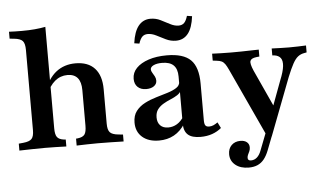

<svg xmlns="http://www.w3.org/2000/svg" viewBox="-55 -720 1688 1002"><g transform="rotate(-5 789.5 -219.0)"><path d="M159.7 -2.4Q121.8 -2.4 90.3 -1.6Q58.9 -0.8 24.2 0V-36.3L48.4 -38.7Q80.6 -41.9 92.3 -54.8Q104 -67.7 104 -100V-208.1H215.3V-100Q215.3 -66.9 225.4 -53.6Q235.5 -40.3 261.3 -37.1L270.2 -36.3V0Q241.9 -0.8 216.5 -1.6Q191.1 -2.4 159.7 -2.4ZM379 -208.1V-285.5Q379 -328.2 361.3 -349.6Q343.5 -371 308.1 -371Q271 -371 242.3 -347.2Q213.7 -323.4 191.9 -272.6L183.9 -288.7Q211.3 -362.1 253.6 -395.2Q296 -428.2 354.8 -428.2Q421 -428.2 455.6 -390.3Q490.3 -352.4 490.3 -280.6V-208.1ZM434.7 -2.4Q404 -2.4 378.2 -1.6Q352.4 -0.8 324.2 0V-36.3L333.1 -37.1Q359.7 -40.3 369.4 -53.6Q379 -66.9 379 -100V-208.1H490.3V-100Q490.3 -67.7 502 -54.8Q513.7 -41.9 546 -38.7L570.2 -36.3V0Q535.5 -0.8 504.4 -1.6Q473.4 -2.4 434.7 -2.4ZM104 -208.1V-520.2Q104 -554 92.3 -567.3Q80.6 -580.6 47.6 -583.9L24.2 -586.3V-622.6Q41.9 -621.8 57.7 -621.4Q73.4 -621 92.7 -621Q129 -621 159.7 -623.8Q190.3 -626.6 215.3 -631.5V-622.6V-208.1Z M885.5 -208.1V-312.9Q885.5 -352.4 865.7 -371.8Q846 -391.1 805.6 -391.1Q778.2 -391.1 761.3 -383.1Q744.4 -375 744.4 -362.1Q744.4 -354 750.4 -344.4Q756.5 -334.7 762.1 -324.2Q767.7 -313.7 767.7 -301.6Q767.7 -283.9 752.4 -273Q737.1 -262.1 712.1 -262.1Q683.9 -262.1 667.3 -277.8Q650.8 -293.5 650.8 -321Q650.8 -353.2 673.8 -377Q696.8 -400.8 737.9 -414.5Q779 -428.2 833.1 -428.2Q920.2 -428.2 958.5 -390.3Q996.8 -352.4 996.8 -266.1V-208.1ZM755.6 11.3Q700 11.3 667.7 -16.9Q635.5 -45.2 635.5 -92.7Q635.5 -129.8 653.6 -153.2Q671.8 -176.6 700 -191.1Q728.2 -205.6 760.1 -214.9Q791.9 -224.2 820.6 -233.1Q849.2 -241.9 867.7 -254Q886.3 -266.1 886.3 -286.3L890.3 -240.3Q884.7 -225.8 869 -215.7Q853.2 -205.6 833.5 -197.6Q813.7 -189.5 795.2 -178.6Q776.6 -167.7 764.5 -151.6Q752.4 -135.5 752.4 -109.7Q752.4 -83.1 767.3 -67.7Q782.3 -52.4 808.9 -52.4Q833.9 -52.4 855.2 -65.3Q876.6 -78.2 892.7 -104.8L893.5 -66.1Q868.5 -26.6 833.9 -7.7Q799.2 11.3 755.6 11.3ZM996.8 -73.4Q996.8 -54 1002.4 -46.4Q1008.1 -38.7 1021.8 -38.7Q1033.9 -38.7 1044.8 -43.5Q1055.6 -48.4 1066.9 -56.5L1082.3 -25.8Q1061.3 -8.1 1033.9 1.6Q1006.5 11.3 972.6 11.3Q927.4 11.3 906.5 -7.7Q885.5 -26.6 885.5 -66.9V-208.1H996.8ZM888.7 -500Q861.3 -500 836.3 -512.1Q811.3 -524.2 788.7 -535.9Q766.1 -547.6 744.4 -547.6Q726.6 -547.6 715.7 -537.1Q704.8 -526.6 696.8 -501.6L670.2 -505.6Q678.2 -566.1 702.4 -596Q726.6 -625.8 765.3 -625.8Q793.5 -625.8 817.7 -613.7Q841.9 -601.6 864.9 -589.5Q887.9 -577.4 908.9 -577.4Q927.4 -577.4 938.3 -588.3Q949.2 -599.2 956.5 -624.2L983.1 -620.2Q975.8 -559.7 952 -529.8Q928.2 -500 888.7 -500Z M1320.2 41.1 1150.8 -325Q1141.9 -344.4 1134.3 -355.2Q1126.6 -366.1 1116.5 -371Q1106.5 -375.8 1090.3 -377.4L1070.2 -379.8V-416.1Q1090.3 -415.3 1116.9 -414.5Q1143.5 -413.7 1166.9 -413.7H1168.5H1171Q1196.8 -413.7 1223.8 -414.1Q1250.8 -414.5 1274.6 -415.3Q1298.4 -416.1 1314.5 -416.1V-379.8L1299.2 -378.2Q1271.8 -375 1266.5 -361.3Q1261.3 -347.6 1278.2 -308.9L1374.2 -99.2L1354.8 -91.9L1412.1 -246Q1430.6 -291.1 1433.5 -319.4Q1436.3 -347.6 1425.8 -361.7Q1415.3 -375.8 1392.7 -379L1382.3 -379.8V-416.1Q1406.5 -415.3 1428.6 -414.5Q1450.8 -413.7 1472.6 -413.7Q1496.8 -413.7 1519.4 -414.5Q1541.9 -415.3 1562.1 -416.1V-379.8L1549.2 -377.4Q1530.6 -374.2 1516.5 -363.3Q1502.4 -352.4 1489.1 -328.2Q1475.8 -304 1458.1 -260.5L1342.7 41.1ZM1209.7 192.7Q1166.1 192.7 1139.5 171Q1112.9 149.2 1112.9 114.5Q1112.9 85.5 1130.6 67.7Q1148.4 50 1177.4 50Q1198.4 50 1210.9 60.1Q1223.4 70.2 1223.4 87.9Q1223.4 98.4 1219.4 107.7Q1215.3 116.9 1211.3 125Q1207.3 133.1 1207.3 141.9Q1207.3 156.5 1224.2 156.5Q1241.9 156.5 1255.6 144.4Q1269.4 132.3 1278.2 108.1L1324.2 -10.5L1357.3 2.4L1314.5 112.9Q1304 139.5 1289.9 157.3Q1275.8 175 1256 183.9Q1236.3 192.7 1209.7 192.7Z"/></g></svg>

Font: Playfair 9pt
Style: Bold
Weight: 700
Designer: Claus Eggers Sørensen
Foundry: Claus Eggers Sørensen
Version: Version 2.203